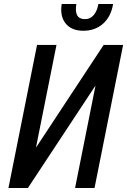

<svg xmlns="http://www.w3.org/2000/svg" viewBox="-20 -934 632 954"><path d="M495.1 -710.9H591.8L449.7 0H353L454.1 -506.3L453.1 -506.8L118.7 0H22L164.1 -710.9H260.7L159.2 -203.1L160.2 -202.6ZM286.6 -914.1H359.4Q346.7 -838.9 401.9 -838.9Q429.2 -838.9 446.3 -859.9Q463.4 -880.9 468.8 -914.1H542Q531.7 -851.6 492.2 -816.4Q452.6 -781.2 394 -781.2Q335.4 -781.2 306.2 -817.4Q276.9 -853.5 286.6 -914.1Z"/></svg>

Font: RobotoCondensed-Italic
Style: Italic
Weight: 400
Designer: Google
Version: Version 1.200311; 2013